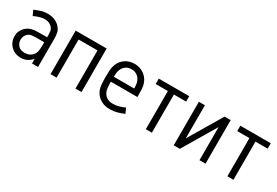

<svg xmlns="http://www.w3.org/2000/svg" viewBox="36 -1272 2909 2017"><g transform="rotate(30 1491.0 -264.0)"><path d="M236.8 -536.1Q285.6 -536.1 323 -519.5Q360.4 -502.9 384.3 -475.6Q414.6 -440.9 419.7 -406Q424.8 -371.1 424.8 -343.3V0H351.6V-56.2Q326.2 -27.3 293.5 -9.8Q260.7 7.8 217.3 7.8Q168.5 7.8 130.4 -13.9Q92.3 -35.6 70.6 -73Q48.8 -110.4 48.8 -156.7Q48.8 -195.8 64 -225.6Q79.1 -255.4 102.1 -274.9Q127 -296.4 155.3 -305.4Q183.6 -314.5 210.7 -316.2Q237.8 -317.9 258.8 -317.9H351.6V-343.3Q351.6 -363.8 348.4 -388.9Q345.2 -414.1 325.2 -435.5Q310.5 -451.7 288.6 -461.2Q266.6 -470.7 236.8 -470.7Q202.6 -470.7 169.2 -459.5Q135.7 -448.2 108.4 -435.1L80.6 -495.6Q113.8 -510.7 152.8 -523.4Q191.9 -536.1 236.8 -536.1ZM258.8 -257.3Q232.4 -257.3 204.3 -254.4Q176.3 -251.5 154.8 -232.9Q141.1 -221.2 131.6 -201.9Q122.1 -182.6 122.1 -156.7Q122.1 -117.7 148.2 -87.6Q174.3 -57.6 227.1 -57.6Q259.3 -57.6 284.4 -69.6Q309.6 -81.5 324.2 -101.1Q344.7 -128.4 348.1 -162.1Q351.6 -195.8 351.6 -228.5V-257.3Z M576.2 -528.3H952.1V0H878.9V-462.9H649.4V0H576.2Z M1289.1 -536.1Q1352.1 -536.1 1400.1 -503.4Q1448.2 -470.7 1469.2 -417.5Q1482.4 -383.8 1484.6 -349.6Q1486.8 -315.4 1486.8 -264.6V-248.5H1164.6Q1164.6 -212.9 1168.2 -173.8Q1171.9 -134.8 1192.4 -106Q1226.1 -57.6 1298.8 -57.6Q1336.4 -57.6 1372.6 -68.4Q1408.7 -79.1 1438.5 -93.3L1466.3 -32.7Q1431.2 -16.1 1387.7 -4.2Q1344.2 7.8 1298.8 7.8Q1240.2 7.8 1197.3 -14.2Q1154.3 -36.1 1129.9 -71.8Q1101.1 -113.8 1096.2 -163.1Q1091.3 -212.4 1091.3 -264.2Q1091.3 -307.6 1093.5 -345Q1095.7 -382.3 1109.4 -418Q1129.4 -471.2 1177.5 -503.7Q1225.6 -536.1 1289.1 -536.1ZM1289.1 -470.7Q1248.5 -470.7 1220.2 -450.2Q1191.9 -429.7 1179.2 -397.9Q1171.4 -378.4 1168.5 -355.7Q1165.5 -333 1165 -309.1H1413.6Q1413.1 -330.6 1410.4 -353.5Q1407.7 -376.5 1399.4 -397.5Q1386.2 -430.7 1357.2 -450.7Q1328.1 -470.7 1289.1 -470.7Z M1732.4 0V-462.9H1584.5V-528.3H1953.6V-462.9H1805.7V0Z M2144 -528.3V-127L2382.8 -528.3H2456.5V0H2383.3V-401.4L2144.5 0H2070.8V-528.3Z M2721.7 0V-462.9H2573.7V-528.3H2942.9V-462.9H2794.9V0Z"/></g></svg>

Font: Gidole
Style: Regular
Weight: 400
Version: Version 2.100; ttfautohint (v1.8.4.7-5d5b)